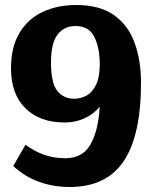

<svg xmlns="http://www.w3.org/2000/svg" viewBox="-20 -734 616 768"><path d="M259 14Q193 14 135.5 -7Q78 -28 33 -70L82 -155Q117 -129 156 -115Q195 -101 241 -101Q310 -101 341.5 -155.5Q373 -210 379 -307Q354 -277 317.5 -260.5Q281 -244 239 -244Q139 -244 81.5 -301Q24 -358 24 -460Q24 -546 58 -602.5Q92 -659 151 -686.5Q210 -714 285 -714Q379 -714 436 -673.5Q493 -633 518.5 -562.5Q544 -492 544 -403Q544 -192 474.5 -89Q405 14 259 14ZM277 -339Q303 -339 326.5 -352Q350 -365 364.5 -395.5Q379 -426 379 -478Q379 -542 357.5 -586Q336 -630 282 -630Q237 -630 210.5 -596Q184 -562 184 -484Q184 -401 209.5 -370Q235 -339 277 -339Z"/></svg>

Font: Literata
Style: Bold
Weight: 700
Designer: Latin by Veronika Burian and Jose Scaglione. Greek by Irene Vlachou. Cyrillic by Vera Evstafieva.
Foundry: TypeTogether
Version: Version 3.103; ttfautohint (v1.8.4.7-5d5b);gftools[0.9.29]